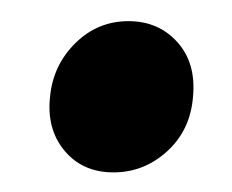

<svg xmlns="http://www.w3.org/2000/svg" viewBox="-20 -158 225 186"><path d="M90 9Q60 9 42.5 -12Q25 -33 28.5 -64.5Q31.5 -95 53 -116.2Q74.5 -137.5 104.5 -137.5Q133.5 -137.5 151.8 -117.2Q170 -97 167 -64.5Q164.5 -32 142 -11.5Q119.5 9 90 9Z"/></svg>

Font: Karla SemiBold
Style: Italic
Weight: 600
Italic angle: -8°
Designer: Jonathan Pinhorn
Version: Version 2.004;gftools[0.9.33]